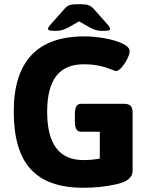

<svg xmlns="http://www.w3.org/2000/svg" viewBox="-20 -880 712 908"><path d="M607 -349V-71Q607 -26 532 -9Q457 8 374 8Q206 8 125.5 -79.5Q45 -167 45 -352Q45 -708 379 -708Q425 -708 475 -699Q525 -690 559 -674Q593 -658 593 -638Q593 -624 582 -601.5Q571 -579 555.5 -561.5Q540 -544 528 -544Q525 -544 503 -553Q481 -562 449.5 -569Q418 -576 376 -576Q288 -576 245.5 -520Q203 -464 203 -351Q203 -123 374 -123Q414 -123 452 -130V-257H364Q348 -257 341 -269Q334 -281 334 -307V-339Q334 -365 341 -377Q348 -389 364 -389H567Q588 -389 597.5 -379.5Q607 -370 607 -349ZM207 -744Q207 -751 228 -774L284 -837Q296 -851 308.5 -855.5Q321 -860 344 -860H364Q387 -860 399.5 -855Q412 -850 425 -836L480 -774Q501 -751 501 -744Q501 -738 493 -736Q485 -734 461 -734Q432 -734 403 -751L354 -779L305 -751Q274 -734 247 -734Q223 -734 215 -736Q207 -738 207 -744Z"/></svg>

Font: Asap-Bold
Style: Bold
Weight: 700
Designer: Pablo Cosgaya
Foundry: Omnibus-Type
Version: Version 2.000; ttfautohint (v1.8)